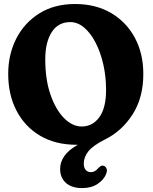

<svg xmlns="http://www.w3.org/2000/svg" viewBox="-20 -730 784 982"><path d="M364 -709.5Q470 -709.5 548.5 -663.2Q627 -617 670 -536.2Q713 -455.5 713 -352Q713 -229.5 657.5 -143.8Q602 -58 515.5 -16Q454.5 15 431.5 44.5Q408.5 74 408.5 106.5Q408.5 128.5 418.8 139.5Q429 150.5 444.5 150.5Q466 150.5 482.5 130Q490 122.5 496.2 119Q502.5 115.5 510.5 118Q519 120.5 524.5 131.2Q530 142 522.5 160.5Q511 189.5 479 210.8Q447 232 400.5 232Q347 232 317.2 205.5Q287.5 179 287.5 134Q287.5 99.5 308.8 68.5Q330 37.5 378 10.5Q375 10.5 372 10.5Q263.5 10.5 185.2 -35.8Q107 -82 64.5 -163.8Q22 -245.5 22 -352Q22 -451.5 63.2 -532.5Q104.5 -613.5 181.2 -661.5Q258 -709.5 364 -709.5ZM522.5 -270Q522.5 -339.5 508 -402.2Q493.5 -465 468.2 -513.2Q443 -561.5 410 -589.2Q377 -617 339.5 -617Q277.5 -617 244.5 -565.5Q211.5 -514 211.5 -426.5Q211.5 -322.5 238.5 -245.2Q265.5 -168 308 -125.5Q350.5 -83 397.5 -83Q453.5 -83 488 -130.5Q522.5 -178 522.5 -270Z"/></svg>

Font: Fraunces 144pt S100
Style: Bold
Weight: 700
Version: Version 1.000; ttfautohint (v1.8.3)